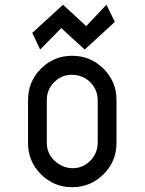

<svg xmlns="http://www.w3.org/2000/svg" viewBox="-20 -779 602 799"><path d="M338.9 -670.4 422.9 -759.3 458 -688 332.5 -572.8 234.9 -662.1 147 -572.8 114.3 -642.1 242.2 -759.3ZM174.8 -185.1Q174.8 -140.1 207.5 -109.9Q240.7 -79.1 283.2 -79.1Q324.2 -79.1 355.5 -109.9Q385.7 -139.6 386.7 -185.1V-361.8Q385.7 -407.2 355.5 -437Q324.2 -467.8 277.3 -467.8Q236.3 -467.8 205.6 -437Q175.3 -406.7 174.8 -364.7V-361.8ZM96.7 -363.3Q96.7 -439.5 150.4 -493.2Q204.1 -546.9 280.3 -546.9Q356.4 -546.9 410.6 -493.2Q464.8 -439.5 464.8 -363.3V-183.6Q464.8 -107.4 410.6 -53.7Q356.4 0 280.3 0Q204.1 0 150.4 -53.7Q96.7 -107.4 96.7 -183.6Z"/></svg>

Font: NovaMono
Style: Regular
Weight: 400
Monospace: yes
Version: Version 1.2